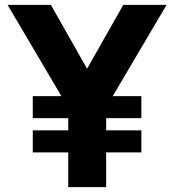

<svg xmlns="http://www.w3.org/2000/svg" viewBox="-20 -765 712 785"><path d="M114 -142H259V0H414V-142H558V-232H414V-282H558V-372H441L661 -745H484L336 -484L188 -745H11L231 -372H114V-282H259V-232H114Z"/></svg>

Font: Plus Jakarta Sans ExtraBold
Style: Regular
Weight: 800
Designer: Gumpita Rahayu
Foundry: Tokotype
Version: Version 2.004; ttfautohint (v1.8.3)